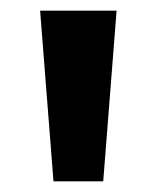

<svg xmlns="http://www.w3.org/2000/svg" viewBox="-20 -860 293 359"><path d="M198 -840 173 -521H80L55 -840Z"/></svg>

Font: TypoPRO Sinkin Sans
Style: 600 SemiBold
Weight: 600
Designer: Keith Bates
Foundry: K-Type
Version: Sinkin Sans (version 1.0)  by Keith Bates   •   © 2014   www